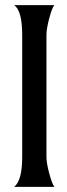

<svg xmlns="http://www.w3.org/2000/svg" viewBox="-20 -724 261 744"><path d="M191 0H35Q66 -25 66 -115V-589Q66 -682 35 -704H191Q182 -696 170 -650Q160 -611 160 -589V-115Q160 -94 170 -55Q182 -10 191 0Z"/></svg>

Font: GFS Complutum
Style: Regular
Weight: 400
Designer: George D. Matthiopoulos
Foundry: George D. Matthiopoulos
Version: Version 1.000